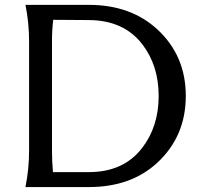

<svg xmlns="http://www.w3.org/2000/svg" viewBox="-20 -757 821 777"><path d="M83 0Q97.7 -73.2 97.7 -146.5V-590.8Q97.7 -664.1 83 -737.3H339.8Q508.8 -737.3 616.7 -638.2Q731.9 -531.7 731.9 -368.7Q731.9 -205.1 616.2 -98.1Q509.8 0 339.8 0ZM194.3 -60.5Q194.3 -60.5 339.8 -60.5Q480 -60.5 555.2 -158.2Q622.1 -245.1 622.1 -368.7Q622.1 -491.7 555.7 -578.1Q481 -674.8 340.3 -675.8L195.3 -676.8Q190.4 -634.8 190.4 -590.8V-146.5Q190.4 -102.1 194.3 -60.5Z"/></svg>

Font: Classica
Style: Book
Weight: 400
Designer: Wojciech Kalinowski "wmk69" (wmk69@o2.pl)
Foundry: Wojciech Kalinowski "wmk69" (wmk69@o2.pl)
Version: Version 2.1.1; 2021-05-14